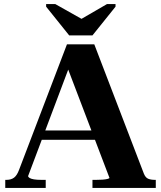

<svg xmlns="http://www.w3.org/2000/svg" viewBox="-20 -929 797 949"><path d="M322 -754H437L551 -896V-909H509L347 -815H420L253 -909H208V-896ZM174 -284H483L484 -238H160ZM302 -625 330 -619 119 -59Q119 -54 126 -49.5Q133 -45 147.5 -42.5Q162 -40 184 -40H206V0H6V-40H12Q35 -40 49.5 -51Q64 -62 74 -89L311 -710H446L691 -71Q699 -51 712.5 -45.5Q726 -40 746 -40H750V0H437V-40H455Q471 -40 486 -41Q501 -42 511 -44.5Q521 -47 521 -50Z"/></svg>

Font: Roboto Serif 120pt Expanded SemiBold
Style: Regular
Weight: 600
Width: 7
Designer: Greg Gazdowicz
Foundry: Commercial Type
Version: Version 1.008